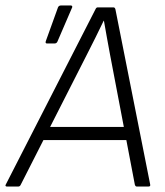

<svg xmlns="http://www.w3.org/2000/svg" viewBox="-43 -682 603 702"><path d="M-18 0Q-21 0 -22.5 -2Q-24 -4 -22 -7L306 -648Q309 -655 314 -655H372Q377 -655 379 -648L506 -8Q508 0 500 0H457Q452 0 450 -7L359 -484Q354 -513 348 -544Q342 -575 337 -606H336Q321 -575 306 -544.5Q291 -514 275 -483L33 -7Q30 0 24 0ZM105 -170 127 -218H422L429 -170ZM129 -523Q121 -523 125 -533L169 -655Q172 -662 180 -662H216Q220 -662 221 -659Q222 -656 220 -653L167 -530Q164 -523 156 -523Z"/></svg>

Font: Sofia Sans Light
Style: Italic
Weight: 300
Italic angle: -9°
Version: Version 4.100-B